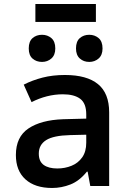

<svg xmlns="http://www.w3.org/2000/svg" viewBox="-20 -925 640 955"><path d="M239 10Q154 10 106.5 -33Q59 -76 59 -154Q59 -244 121.5 -286Q184 -328 294 -332L409 -335V-356Q409 -411 379 -433.5Q349 -456 293 -456Q253 -456 213.5 -446Q174 -436 137 -417L98 -504Q141 -526 191.5 -539Q242 -552 303 -552Q412 -552 467.5 -506.5Q523 -461 523 -366V0H429L416 -71H412Q375 -25 330.5 -7.5Q286 10 239 10ZM265 -87Q303 -87 336 -100.5Q369 -114 389 -142.5Q409 -171 409 -215V-255L328 -253Q246 -251 209.5 -228Q173 -205 173 -161Q173 -122 197.5 -104.5Q222 -87 265 -87ZM424 -617Q396 -617 377 -634Q358 -651 358 -684Q358 -719 377 -735.5Q396 -752 424 -752Q451 -752 470.5 -735.5Q490 -719 490 -684Q490 -651 470.5 -634Q451 -617 424 -617ZM189 -617Q161 -617 142 -633.5Q123 -650 123 -684Q123 -719 142 -735.5Q161 -752 189 -752Q216 -752 235.5 -735.5Q255 -719 255 -684Q255 -651 235.5 -634Q216 -617 189 -617ZM156 -816V-905H457V-816Z"/></svg>

Font: Noto Sans Mono SemiBold
Style: Regular
Weight: 600
Designer: Monotype Design Team
Foundry: Monotype Imaging Inc.
Version: Version 2.014; ttfautohint (v1.8.4.7-5d5b)